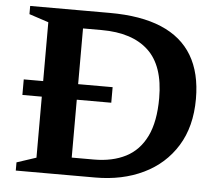

<svg xmlns="http://www.w3.org/2000/svg" viewBox="-50 -737 904 793"><g transform="rotate(5 402.0 -341.0)"><path d="M43.5 -313.5V-378H412V-313.5ZM607.5 -349.5Q607.5 -483.5 540.5 -546.2Q473.5 -609 346.5 -609H197L188 -682.5H373.5Q502.5 -682.5 588 -646.5Q673.5 -610.5 716.2 -538.8Q759 -467 759 -359.5Q759 -244.5 709.2 -164.2Q659.5 -84 572.2 -42Q485 0 373 0H188L197 -73.5H361Q437.5 -73.5 492.8 -101.8Q548 -130 577.8 -191Q607.5 -252 607.5 -349.5ZM43.5 0V-34L124 -60.5V-622L43.5 -648.5V-682.5H269V0Z"/></g></svg>

Font: Newsreader SemiBold
Style: Regular
Weight: 600
Designer: Hugues Gentile
Foundry: Production Type
Version: Version 1.003